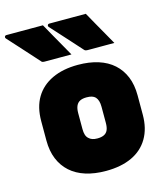

<svg xmlns="http://www.w3.org/2000/svg" viewBox="-155 -906 876 1016"><g transform="rotate(-15 283.0 -398.5)"><path d="M176 -814Q194 -782 211.5 -750.5Q229 -719 247 -688Q265 -657 282 -626Q249 -626 210.5 -626Q172 -626 136 -626Q129 -626 124 -627.5Q119 -629 117 -633Q88 -666 63.5 -692.5Q39 -719 16.5 -744.5Q-6 -770 -32 -798Q-36 -803 -33.5 -808.5Q-31 -814 -25 -814Q9 -814 41.5 -814Q74 -814 107.5 -814Q141 -814 176 -814ZM411 -814Q429 -782 446.5 -750.5Q464 -719 482 -688Q500 -657 517 -626Q485 -626 446.5 -626Q408 -626 372 -626Q365 -626 360 -627.5Q355 -629 352 -633Q323 -666 298.5 -692.5Q274 -719 251.5 -744.5Q229 -770 203 -798Q199 -803 201.5 -808.5Q204 -814 210 -814Q245 -814 277.5 -814Q310 -814 343 -814Q376 -814 411 -814ZM300 -564Q362 -564 411 -548.5Q460 -533 494 -502.5Q528 -472 546 -428Q564 -384 564 -326V-220Q564 -145 532.5 -91.5Q501 -38 442 -10.5Q383 17 300 17Q238 17 189 1.5Q140 -14 106 -44.5Q72 -75 54 -119Q36 -163 36 -220V-326Q36 -403 67.5 -455.5Q99 -508 158.5 -536Q218 -564 300 -564ZM300 -386Q278 -386 264 -379Q250 -372 243 -356.5Q236 -341 236 -317V-229Q236 -211 240 -198Q244 -185 253 -177Q261 -169 272.5 -165Q284 -161 300 -161Q322 -161 336.5 -168Q351 -175 357.5 -190Q364 -205 364 -229V-317Q364 -336 360 -349Q356 -362 348 -371Q340 -379 328.5 -382.5Q317 -386 300 -386Z"/></g></svg>

Font: Recursive Black
Style: Regular
Weight: 900
Version: Version 1.085